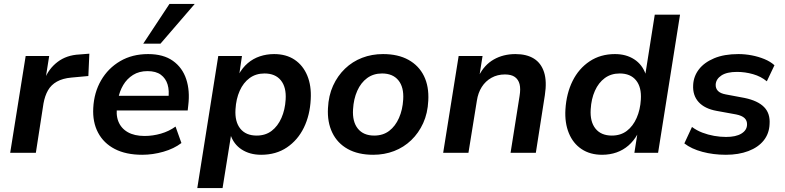

<svg xmlns="http://www.w3.org/2000/svg" viewBox="-20 -780 4005 980"><path d="M32 0 111 -494H231L212 -374H207Q228 -429 274 -464Q320 -499 386 -502L436 -506L431 -392L344 -384Q300 -380 270.5 -363.5Q241 -347 225 -319Q209 -291 202 -252L163 0Z M706 10Q623 10 566 -19.5Q509 -49 480.5 -103Q452 -157 456 -229Q460 -308 496 -370Q532 -432 593.5 -468Q655 -504 736 -504Q814 -504 862.5 -469.5Q911 -435 930.5 -376Q950 -317 941 -243L938 -216H556L567 -291H856L839 -274Q845 -317 835.5 -348.5Q826 -380 801 -398.5Q776 -417 733 -417Q690 -417 659 -397.5Q628 -378 609 -346Q590 -314 583 -275L579 -247Q570 -196 584 -160.5Q598 -125 632 -105.5Q666 -86 718 -86Q760 -86 801.5 -98Q843 -110 876 -134L906 -50Q868 -21 814 -5.5Q760 10 706 10ZM711 -557 845 -760H974L799 -557Z M987 180 1094 -494H1215L1201 -399H1198Q1217 -434 1244.5 -457.5Q1272 -481 1306.5 -492.5Q1341 -504 1379 -504Q1441 -504 1484 -475Q1527 -446 1548.5 -394Q1570 -342 1566 -273Q1562 -192 1531 -128.5Q1500 -65 1444.5 -27.5Q1389 10 1313 10Q1255 10 1213.5 -17Q1172 -44 1156 -94H1160L1116 180ZM1290 -88Q1335 -88 1366.5 -112Q1398 -136 1416.5 -178Q1435 -220 1438 -272Q1442 -335 1413.5 -370Q1385 -405 1330 -405Q1286 -405 1254 -381.5Q1222 -358 1203.5 -316.5Q1185 -275 1182 -222Q1178 -159 1206.5 -123.5Q1235 -88 1290 -88Z M1885 10Q1808 10 1755 -19.5Q1702 -49 1676 -103Q1650 -157 1654 -228Q1657 -292 1680 -342.5Q1703 -393 1741 -429.5Q1779 -466 1828.5 -485Q1878 -504 1935 -504Q2012 -504 2065 -474.5Q2118 -445 2144 -392Q2170 -339 2166 -266Q2163 -202 2140 -151.5Q2117 -101 2079 -64.5Q2041 -28 1991.5 -9Q1942 10 1885 10ZM1890 -88Q1935 -88 1966.5 -112Q1998 -136 2016.5 -178Q2035 -220 2038 -272Q2042 -335 2013.5 -370Q1985 -405 1930 -405Q1886 -405 1854 -381.5Q1822 -358 1803.5 -316.5Q1785 -275 1782 -222Q1778 -159 1806.5 -123.5Q1835 -88 1890 -88Z M2242 0 2321 -494H2443L2427 -393H2424Q2452 -449 2500.5 -476.5Q2549 -504 2611 -504Q2668 -504 2705 -481Q2742 -458 2757 -411.5Q2772 -365 2761 -294L2715 0H2586L2632 -290Q2638 -327 2632 -350.5Q2626 -374 2608 -387Q2590 -400 2557 -400Q2519 -400 2488.5 -383Q2458 -366 2439 -336Q2420 -306 2414 -266L2371 0Z M3053 10Q2992 10 2948.5 -19Q2905 -48 2883.5 -100.5Q2862 -153 2866 -221Q2871 -303 2902.5 -366.5Q2934 -430 2989.5 -467Q3045 -504 3119 -504Q3176 -504 3217.5 -477Q3259 -450 3276 -400L3274 -401L3322 -705H3451L3339 0H3218L3233 -95H3234Q3215 -61 3188 -37.5Q3161 -14 3127 -2Q3093 10 3053 10ZM3103 -88Q3148 -88 3179.5 -112Q3211 -136 3229.5 -178Q3248 -220 3251 -272Q3255 -335 3226.5 -370Q3198 -405 3143 -405Q3099 -405 3067 -381.5Q3035 -358 3016.5 -316.5Q2998 -275 2995 -222Q2991 -159 3019.5 -123.5Q3048 -88 3103 -88Z M3685 10Q3621 10 3565 -5Q3509 -20 3473 -48L3512 -132Q3536 -114 3565 -103Q3594 -92 3625 -86.5Q3656 -81 3686 -81Q3736 -81 3764 -98Q3792 -115 3793 -143Q3794 -164 3780.5 -177Q3767 -190 3737 -196L3638 -214Q3577 -225 3546 -259Q3515 -293 3518 -346Q3520 -390 3547 -425.5Q3574 -461 3625 -482.5Q3676 -504 3749 -504Q3783 -504 3817 -497.5Q3851 -491 3881.5 -478.5Q3912 -466 3933 -447L3894 -365Q3864 -390 3823.5 -401.5Q3783 -413 3742 -413Q3690 -413 3662.5 -395Q3635 -377 3633 -349Q3632 -329 3644.5 -316Q3657 -303 3685 -298L3781 -280Q3848 -266 3880 -233.5Q3912 -201 3908 -146Q3906 -98 3878 -63Q3850 -28 3800 -9Q3750 10 3685 10Z"/></svg>

Font: Nunito Sans 10pt
Style: Bold Italic
Weight: 700
Italic angle: -9°
Designer: Vernon Adams
Foundry: Vernon Adams
Version: Version 3.101;gftools[0.9.27]